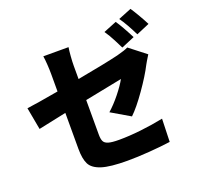

<svg xmlns="http://www.w3.org/2000/svg" viewBox="-155 -1022 1287 1257"><g transform="rotate(-20 488.5 -393.0)"><path d="M837.9 -676.8 745.1 -637.7Q741.2 -645.5 717.3 -692.9Q693.4 -740.2 669.9 -773.4L761.7 -810.5Q793 -764.6 837.9 -676.8ZM248 -512.7V-635.7Q248 -663.1 245.6 -700.7Q243.2 -738.3 239.3 -760.7H415Q411.1 -737.3 408.2 -699.7Q405.3 -662.1 405.3 -635.7V-542Q607.4 -579.1 696.3 -600.6Q752.9 -615.2 775.4 -627L889.6 -538.1Q860.4 -491.2 853.5 -477.5Q820.3 -412.1 758.8 -324.7Q697.3 -237.3 650.4 -192.4L520.5 -268.6Q562.5 -305.7 603.5 -356.9Q644.5 -408.2 666 -447.3L405.3 -395.5V-155.3Q405.3 -124 413.1 -107.9Q420.9 -91.8 444.8 -84.5Q468.8 -77.1 519.5 -77.1Q588.9 -77.1 671.4 -86.4Q753.9 -95.7 830.1 -111.3L825.2 48.8Q762.7 57.6 677.7 64Q592.8 70.3 524.4 70.3Q404.3 70.3 345.2 51.3Q286.1 32.2 267.1 -5.4Q248 -43 248 -113.3V-363.3Q97.7 -332 53.7 -322.3L25.4 -476.6Q93.8 -485.4 248 -512.7ZM881.8 -857.4Q899.4 -831.1 922.4 -791.5Q945.3 -752 959 -724.6L867.2 -685.5Q826.2 -769.5 790 -820.3Z"/></g></svg>

Font: Min Sans Black
Style: Regular
Weight: 900
Designer: Jinseong-Kim, NotoSansCJK, Nunito
Foundry: Jinseong-Kim
Version: Version 1.000